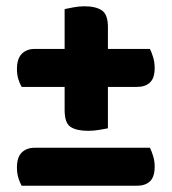

<svg xmlns="http://www.w3.org/2000/svg" viewBox="-20 -592 547 612"><path d="M324 -436H458Q463 -426 468 -410Q473 -394 473 -375Q473 -343 458 -329Q443 -315 417 -315H324V-183Q315 -181 296.5 -178Q278 -175 261 -175Q224 -175 205 -187.5Q186 -200 186 -241V-315H49Q43 -325 38.5 -339.5Q34 -354 34 -372Q34 -405 49.5 -420.5Q65 -436 90 -436H186V-563Q195 -565 213.5 -568.5Q232 -572 249 -572Q285 -572 304.5 -559Q324 -546 324 -506ZM49 0Q43 -10 38.5 -25Q34 -40 34 -58Q34 -91 49.5 -106Q65 -121 90 -121H458Q463 -111 468 -95Q473 -79 473 -61Q473 -28 458 -14Q443 0 417 0Z"/></svg>

Font: Baloo Paaji 2
Style: Bold
Weight: 700
Designer: Shuchita Grover, Noopur Datye and Ek Type
Foundry: Ek Type
Version: Version 1.640;hotconv 1.0.111;makeotfexe 2.5.65597; ttfautoh